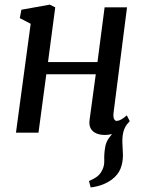

<svg xmlns="http://www.w3.org/2000/svg" viewBox="-20 -586 639 848"><path d="M380.5 242 373 213.5Q395.5 204 409.2 193.5Q423 183 431 166Q441.5 147 440.5 120.8Q439.5 94.5 444 67.5Q447.5 40.5 463 21.2Q478.5 2 488.5 -12L549.5 -48.5Q531.5 -27.5 525.5 -5.5Q519.5 16.5 520.5 45Q520.5 57.5 521.8 71.8Q523 86 523 99.5Q523 132 512.2 159Q501.5 186 474 207Q456 220 434.2 228.8Q412.5 237.5 380.5 242ZM481.5 -87.5Q479.5 -69 483.8 -60.5Q488 -52 495 -52Q503.5 -52 514 -57.5Q524.5 -63 540 -76.5L553 -51Q548.5 -44.5 533.5 -29.5Q518.5 -14.5 495.2 -2.2Q472 10 443 10Q421 10 404.8 2.8Q388.5 -4.5 380.5 -19Q372.5 -33.5 375.5 -55.5L403 -258H184.5L150 0H50.5L115.5 -481L67.5 -506L74.5 -543L200 -565.5L224 -553.5L192 -312H410.5L442 -553.5H541Z"/></svg>

Font: Merriweather 20pt
Style: Italic
Weight: 400
Italic angle: -7.8°
Version: Version 2.101